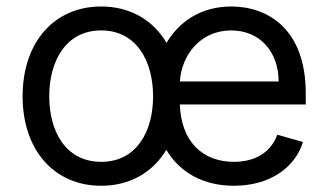

<svg xmlns="http://www.w3.org/2000/svg" viewBox="-20 -573 1030 604"><path d="M298.3 11.4C388.5 11.4 460.6 -30.5 503.2 -101.6C545.8 -30.5 619.3 11.4 715.9 11.4C826.7 11.4 907.7 -44 933.2 -126.4L852.3 -149.1C831 -92.3 781.6 -63.9 715.9 -63.9C617.5 -63.9 549.7 -127.5 545.8 -244.3H941.8V-279.8C941.8 -483 821 -552.6 707.4 -552.6C617.5 -552.6 546.2 -509.6 503.9 -438.2C461.6 -510.3 388.8 -552.6 298.3 -552.6C150.6 -552.6 51.1 -440.3 51.1 -269.9C51.1 -100.9 150.6 11.4 298.3 11.4ZM298.3 -63.9C186.1 -63.9 134.9 -160.5 134.9 -269.9C134.9 -379.3 186.1 -477.3 298.3 -477.3C410.5 -477.3 461.6 -379.3 461.6 -269.9C461.6 -160.5 410.5 -63.9 298.3 -63.9ZM545.8 -316.8C551.5 -401.6 611.5 -477.3 707.4 -477.3C798.3 -477.3 856.5 -409.1 856.5 -316.8Z"/></svg>

Font: Karasuma Gothic
Style: Regular
Weight: 400
Designer: Rasmus Andersson, Ryoko Nishizuka
Foundry: Genbu
Version: Version 1.00